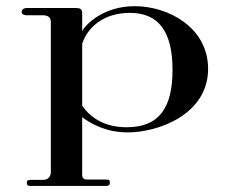

<svg xmlns="http://www.w3.org/2000/svg" viewBox="-20 -430 745 625"><path d="M392.1 -15.8C326.7 -15.8 278.2 -41.6 247.5 -86.1V-287.1C263.4 -338.6 314.9 -388.1 403 -388.1C495 -388.1 541.6 -328.7 541.6 -203C541.6 -81.2 500 -15.8 392.1 -15.8ZM77.2 175.2H325.7C333.7 175.2 337.6 172.3 337.6 164.4C337.6 157.4 336.6 154.5 325.7 154.5H266.3C253.5 154.5 247.5 151.5 247.5 138.6V-48.5C275.2 -27.7 324.8 1 396 1C495 1 657.4 -57.4 657.4 -205.9C657.4 -340.6 527.7 -409.9 418.8 -409.9C314.9 -409.9 257.4 -348.5 247.5 -328.7V-388.1C247.5 -401 239.6 -404 226.7 -404H68.3C57.4 -404 50.5 -399 50.5 -391.1C50.5 -384.2 57.4 -380.2 67.3 -380.2H120.8C134.7 -380.2 145.5 -374.3 145.5 -358.4V129.7C145.5 142.6 138.6 155.4 120.8 155.4H81.2C71.3 155.4 67.3 157.4 67.3 164.4C67.3 171.3 69.3 175.2 77.2 175.2Z"/></svg>

Font: Biblismive
Style: Regular
Weight: 400
Designer: Susan Drake
Foundry: Susan Drake
Version: Version 1.0; ttfautohint (v1.8.4.7-5d5b)